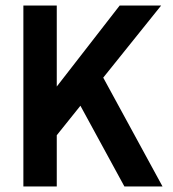

<svg xmlns="http://www.w3.org/2000/svg" viewBox="-20 -670 620 690"><path d="M64 0V-650H184V-359L410 -650H559L351 -391L564 0H427L269 -290L184 -184V0Z"/></svg>

Font: Sometype Mono
Style: Bold
Weight: 700
Monospace: yes
Designer: Ryoichi Tsunekawa
Foundry: Dharma Type
Version: Version 1.000; ttfautohint (v1.8.3)